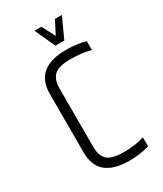

<svg xmlns="http://www.w3.org/2000/svg" viewBox="-182 -784 733 861"><g transform="rotate(-30 184.5 -354.0)"><path d="M115 -433V-129Q115 -84 138 -62.5Q161 -41 222.5 -41Q284 -41 329 -56V-9Q279 5 226 5Q65 5 65 -129V-433Q65 -568 226 -568Q284 -568 327 -555V-509Q282 -522 221.5 -522Q161 -522 138 -500Q115 -478 115 -433ZM195 -608 147 -713H183L218 -645L253 -713H289L241 -608Z"/></g></svg>

Font: Khand Light
Style: Regular
Weight: 300
Designer: Devanagari: Sanchit Sawaria, Jyotish Sonowal; Latin: Satya Rajpurohit
Foundry: Indian Type Foundry
Version: Version 1.101;PS 1.0;hotconv 1.0.78;makeotf.lib2.5.61930; tt